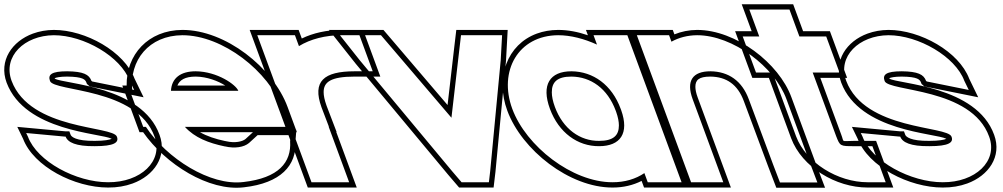

<svg xmlns="http://www.w3.org/2000/svg" viewBox="-216 -794 4730 905"><path d="M395.4 -413 416.3 -370 218.4 -410 214.9 -413C203.9 -443 176.9 -457 100.6 -458C25.8 -458 8.8 -442 19.8 -412C38.6 -361 428.9 -382 512.4 -150C555.2 -34 446.8 66 293.5 65C142.8 65 -41.2 -33 -84.4 -150L-92.6 -167L91.1 -150H93.4C103.4 -123 141.4 -104 230.8 -105C321.6 -105 345.3 -122 335.3 -149L334.9 -150C315.8 -202 -73.1 -179 -161.4 -413C-203.8 -528 -100.9 -627 37.9 -628C179.4 -628 353.4 -527 395.4 -413ZM418.5 -422.8C370 -550.8 187.9 -653 37.8 -653C2.4 -652.7 -30.8 -646.7 -60.9 -635.7C-158.4 -600 -223.2 -508.4 -184.8 -404.3C-97.5 -173.1 259.7 -167.3 310.7 -139.8C301.5 -135.1 276 -130 230.6 -130C141.2 -129 120.2 -149.8 116.9 -158.7L110.9 -175H92.3L-134.5 -196L-107.4 -140.2C-57.4 -8.3 135.7 90 293.4 90C335.3 90.3 374.7 83.5 409.3 70.8C509.2 34.2 573.7 -56.2 535.9 -158.6C452.5 -390.3 83.6 -397.7 42.4 -423.3C42.1 -424.5 42 -425.1 41.9 -425.4C47.5 -428.5 66.5 -433 100.4 -433C175.8 -432 186 -419.2 191.5 -404.3L193.7 -398.4L206.8 -386.8L460.8 -335.5Z M589.8 -366H907.3C897 -394 809.3 -457 706.6 -458C634.5 -458 593.1 -425.5 589.8 -366ZM471.7 -196H459L427.6 -281L396.3 -366H407.5C392.4 -509.5 486 -627.2 643.9 -628C833.7 -628 1050.8 -458 1116.1 -281L1147.5 -196H1062.5H655.5C702 -144.9 767 -119.9 842.9 -104H844C890.7 -93 934.1 -100 957.7 -120L998.2 -157H1153.9L1151.5 -128C1158.1 -29 1097.9 45 931.3 64C774.9 83.4 569.5 -47.4 471.7 -196ZM620.2 -391C630.5 -416.4 655.4 -433 706.5 -433C760.5 -432.5 812.6 -411.7 845.4 -391ZM1179.3 -182 1139.6 -289.6C1070.7 -476.3 846.8 -653 643.8 -653C481.3 -652.1 378.8 -535.2 380.9 -391H360.4L441.5 -171H458.5C563.7 -20.6 767.8 109.4 934.3 88.8C1107 69.1 1182.9 -13.8 1176.6 -127.8L1180 -171H1183.3L1180.6 -178.3L1180.9 -182ZM976.4 -171 941.3 -138.8C926.3 -126.4 891.2 -118.6 849.8 -128.3L847 -129H845.5C799.1 -138.9 758.8 -152.3 726.5 -171Z M1193.1 -576.6C1247 -609.8 1318 -628 1393.2 -628H1478.2L1540.8 -458H1455.8C1309.4 -458 1255.5 -410.5 1299.2 -288.9L1301.4 -283L1334.2 -197H1333.1L1398.4 -20L1429.7 65H1252.2L1220.9 -20L1124.6 -281C1124.2 -282.2 1123.7 -283.4 1123.3 -284.6L1028 -543L996.7 -628H1174.2ZM1206.5 -612.5 1191.6 -653H960.8L1099.8 -276C1100.3 -274.8 1100.7 -273.5 1101.2 -272.4L1234.8 90H1465.6L1369 -172H1370.6L1324.8 -291.8L1322.7 -297.5C1313.6 -322.7 1309.5 -343.7 1309.5 -359.7C1309.3 -407 1342.5 -433 1455.8 -433H1576.7L1495.6 -653H1393.2C1325.4 -653 1259.6 -638.5 1206.5 -612.5Z M1479.7 -510 1386.2 -628H1579.8L1624.3 -576L1911.9 -239L1950.9 -576L1957 -628H2150.6L2144.1 -510L2094.5 13L2088.4 65H1959.6L1915.1 13ZM1460.3 -494.2 1896 29.1 1948.1 90H2110.6L2119.4 15.6L2169.1 -508.1L2177 -653H1934.8L1926 -578.9L1893.6 -298.9L1643.3 -592.2L1591.3 -653H1334.5Z M2198.6 -281C2133 -459 2226.7 -627 2414.9 -628C2473.6 -628 2536.8 -611.6 2597.9 -583.8L2581.7 -628H2759.2L2790.5 -543L2885.8 -284.5L2887.1 -281L2983.4 -20L3014.7 65H2837.2L2821.3 21.9C2780.8 49.3 2729.7 65.3 2670.5 65C2480.7 65 2263.5 -105 2198.6 -281ZM2376.1 -281C2417.4 -169 2506.9 -104 2607.8 -105C2708.4 -105 2751 -165.8 2711.8 -275.2L2709.6 -281C2668 -394 2580.3 -457 2477.6 -458C2375.2 -458 2334.5 -394 2376.1 -281ZM2175.2 -272.3C2243.7 -86.6 2467.8 90 2670.4 90C2721.9 90.3 2768.6 78.8 2808.2 58.7L2819.8 90H3050.6L2776.6 -653H2545.8L2555.1 -627.8C2507.6 -644 2460.9 -653 2414.8 -653C2378.3 -652.8 2344.9 -646.8 2314.7 -635.8C2174.3 -584.4 2117.7 -428.2 2175.2 -272.3ZM2399.6 -289.7C2389.5 -317 2385 -340.3 2385 -359C2384.8 -407.3 2410.6 -433 2477.5 -433C2568.9 -432.1 2647.5 -377.1 2686.2 -272.3L2688.3 -266.6C2697.2 -241.7 2701.2 -220 2701.2 -202.9C2701.2 -155.4 2675.2 -130 2607.7 -130C2518.4 -129.1 2437.9 -185.8 2399.6 -289.7Z M2948.9 -597.5C2983.3 -616.6 3024.3 -627.7 3069.9 -628C3239 -628 3436.1 -478 3491.2 -326L3604 -20L3636.7 66H3460.4L3427.9 -19L3313.5 -326C3281.4 -413 3218.1 -457 3132.6 -458C3048.6 -458 3016.9 -413 3049 -326L3080.4 -241L3161.9 -20L3193.2 65H3023.2L2991.9 -20L2910.4 -241L2879 -326L2799 -543L2767.7 -628H2937.7ZM2962.8 -632 2955.1 -653H2731.8L3005.8 90H3229.1L3072.5 -334.7C3065 -354.9 3061.8 -371.7 3061.7 -384.4C3061.6 -415.8 3076.8 -433 3132.5 -433C3207.9 -432.1 3261.1 -395.9 3290.1 -317.3L3404.5 -10.2L3443.2 91H3673L3627.4 -28.8L3514.7 -334.6C3455.9 -496.9 3251.6 -653 3069.8 -653C3030.9 -652.8 2995.1 -645.2 2962.8 -632Z M3614.7 -452 3725.3 -152C3743.8 -105 3743.8 -105 3811 -105H3896L3958.7 65H3873.7C3732.9 65 3583.2 -27 3536.5 -151L3536.1 -152L3425.5 -452H3347.5L3284.8 -622H3362.8L3347.3 -664L3316 -749H3505.2L3536.5 -664L3552 -622H3593.4H3678.4L3741.1 -452H3656.1ZM3650.6 -427H3776.9L3695.8 -647H3569.4L3522.6 -774H3280.1L3327 -647H3249L3330.1 -427H3408.1L3513.1 -142.3C3564.4 -6.2 3723.4 90 3873.7 90H3994.6L3913.5 -130H3811C3744.6 -130 3765 -119.6 3748.7 -160.9Z M4329.4 -413 4350.3 -370 4152.4 -410 4148.9 -413C4137.9 -443 4110.9 -457 4034.6 -458C3959.8 -458 3942.8 -442 3953.8 -412C3972.6 -361 4362.9 -382 4446.4 -150C4489.2 -34 4380.8 66 4227.5 65C4076.8 65 3892.8 -33 3849.6 -150L3841.4 -167L4025.1 -150H4027.4C4037.4 -123 4075.4 -104 4164.8 -105C4255.6 -105 4279.3 -122 4269.3 -149L4268.9 -150C4249.8 -202 3860.9 -179 3772.6 -413C3730.2 -528 3833.1 -627 3971.9 -628C4113.4 -628 4287.4 -527 4329.4 -413ZM4352.5 -422.8C4304 -550.8 4121.9 -653 3971.8 -653C3936.4 -652.7 3903.2 -646.7 3873.1 -635.7C3775.6 -600 3710.8 -508.4 3749.2 -404.3C3836.5 -173.1 4193.7 -167.3 4244.7 -139.8C4235.5 -135.1 4210 -130 4164.6 -130C4075.2 -129 4054.2 -149.8 4050.9 -158.7L4044.9 -175H4026.3L3799.5 -196L3826.6 -140.2C3876.6 -8.3 4069.7 90 4227.4 90C4269.3 90.3 4308.7 83.5 4343.3 70.8C4443.2 34.2 4507.7 -56.2 4469.9 -158.6C4386.5 -390.3 4017.6 -397.7 3976.4 -423.3C3976.1 -424.5 3976 -425.1 3975.9 -425.4C3981.5 -428.5 4000.5 -433 4034.4 -433C4109.8 -432 4120 -419.2 4125.5 -404.3L4127.7 -398.4L4140.8 -386.8L4394.8 -335.5Z"/></svg>

Font: Nordica Plus
Style: NordicaClassicBkExtOpOblOl
Weight: 900
Version: Version 1.01